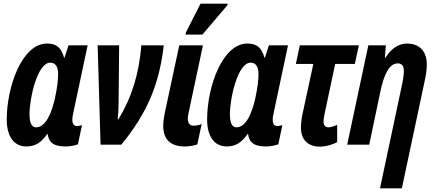

<svg xmlns="http://www.w3.org/2000/svg" viewBox="-20 -794 2385 1054"><path d="M125 10C175 10 207 -13 239 -58H242C247 -19 266 10 340 10C360 10 389 6 408 -2L430 -107C422 -104 409 -102 402 -102C387 -102 377 -113 377 -137C377 -145 378 -156 381 -168L461 -545H356L334 -477H332C316 -532 291 -555 238 -555C100 -555 17 -316 17 -138C17 -46 56 10 125 10ZM178 -95C154 -95 142 -119 142 -168C142 -251 184 -450 256 -450C285 -450 299 -427 299 -388C299 -358 295 -315 281 -252C265 -182 234 -95 178 -95Z M532 0H646C791 -176 855 -337 879 -545H756C743 -389 704 -260 630 -139H626C629 -165 631 -194 631 -228L634 -545H516Z M998 -604H1091L1228 -765L1230 -774H1081L1001 -617ZM991 10C1015 10 1039 7 1063 -1L1087 -113C1072 -107 1057 -104 1044 -104C1022 -104 1011 -117 1011 -143C1011 -153 1013 -164 1016 -178L1094 -545H964L884 -171C879 -146 876 -124 876 -104C876 -27 918 9 991 10Z M1225 10C1275 10 1307 -13 1339 -58H1342C1347 -19 1366 10 1440 10C1460 10 1489 6 1508 -2L1530 -107C1522 -104 1509 -102 1502 -102C1487 -102 1477 -113 1477 -137C1477 -145 1478 -156 1481 -168L1561 -545H1456L1434 -477H1432C1416 -532 1391 -555 1338 -555C1200 -555 1117 -316 1117 -138C1117 -46 1156 10 1225 10ZM1278 -95C1254 -95 1242 -119 1242 -168C1242 -251 1284 -450 1356 -450C1385 -450 1399 -427 1399 -388C1399 -358 1395 -315 1381 -252C1365 -182 1334 -95 1278 -95Z M1737 11C1766 11 1802 2 1831 -14V-109C1816 -102 1797 -95 1784 -95C1765 -95 1756 -107 1756 -126C1756 -139 1758 -151 1761 -165L1820 -443H1928L1950 -545H1626L1604 -443H1700L1643 -179C1636 -148 1632 -118 1632 -94C1632 -27 1670 11 1737 11Z M2185 -320 2066 240H2186L2311 -348C2319 -384 2323 -415 2323 -439C2323 -525 2271 -555 2214 -555C2167 -555 2126 -526 2096 -477H2093L2098 -545H2002L1886 0H2007L2067 -287C2087 -383 2116 -446 2163 -446C2187 -446 2197 -431 2197 -405C2197 -383 2192 -351 2185 -320Z"/></svg>

Font: Noto Sans ExtraCondensed
Style: Bold Italic
Weight: 700
Width: 2
Italic angle: -12°
Designer: Monotype Design Team
Foundry: Monotype Imaging Inc.
Version: Version 2.013